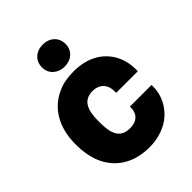

<svg xmlns="http://www.w3.org/2000/svg" viewBox="-215 -858 979 979"><g transform="rotate(-45 274.5 -368.0)"><path d="M27 -257C27 -221 33 -185 43 -153C74 -58 154 10 284 10C352 10 409 -13 447 -47C483 -79 515 -131 515 -196V-208H359V-196C356 -153 330 -129 282 -129C209 -129 193 -182 193 -258V-270C193 -345 211 -399 281 -399C328 -399 359 -368 359 -320V-307H515V-320C515 -353 510 -382 498 -410C465 -488 391 -538 283 -538C241 -538 203 -532 171 -517C80 -478 27 -390 27 -270ZM183 -666C183 -619 220 -587 268 -587C317 -587 353 -618 353 -666C353 -714 317 -746 268 -746C220 -746 183 -715 183 -666Z"/></g></svg>

Font: Asimov Pro
Style: Ult
Weight: 900
Designer: Google
Version: Version 2.000980; 2014